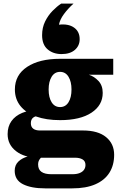

<svg xmlns="http://www.w3.org/2000/svg" viewBox="-20 -847 667 1058"><path d="M229 191Q152 191 106.5 168Q61 145 61 94Q61 63 81 43.5Q101 24 135 14.5Q169 5 210 5L217 12Q209 18 202.5 25.5Q196 33 193 41Q190 49 190 59Q190 87 208.5 100Q227 113 263 113H379Q403 113 419 106.5Q435 100 443 88.5Q451 77 451 62Q451 41 435 31.5Q419 22 393 22H191Q115 22 68.5 -14Q22 -50 22 -108Q22 -150 43 -179.5Q64 -209 102.5 -225Q141 -241 191 -240L200 -209Q176 -209 163 -199Q150 -189 150 -168Q150 -148 163 -138Q176 -128 200 -128H437Q520 -128 564.5 -91.5Q609 -55 609 6Q609 63 583 104.5Q557 146 505.5 168.5Q454 191 378 191ZM311 -185Q235 -185 179 -205Q123 -225 92.5 -263Q62 -301 62 -354Q62 -434 129.5 -478.5Q197 -523 311 -523L470 -435Q499 -426 522.5 -401Q546 -376 546 -335Q546 -267 484 -226Q422 -185 311 -185ZM311 -257Q341 -257 357.5 -283.5Q374 -310 374 -354Q374 -397 357.5 -424Q341 -451 311 -451Q281 -451 264.5 -424Q248 -397 248 -354Q248 -310 264.5 -283.5Q281 -257 311 -257ZM470 -435 311 -523H604V-435ZM319 -549Q273 -549 242.5 -575Q212 -601 212 -653Q212 -695 228.5 -728.5Q245 -762 269.5 -787Q294 -812 317 -827H385Q354 -799 332 -769Q310 -739 305 -711Q357 -717 388 -695Q419 -673 419 -631Q419 -595 392.5 -572Q366 -549 319 -549Z"/></svg>

Font: Montagu Slab
Style: Bold
Weight: 700
Designer: Florian Karsten
Foundry: Florian Karsten
Version: Version 1.000